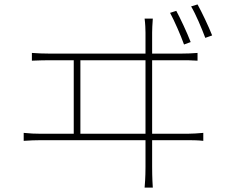

<svg xmlns="http://www.w3.org/2000/svg" viewBox="-20 -827 1040 867"><path d="M776 -778 748 -769C767 -734 796 -668 811 -626L841 -637C825 -679 794 -745 776 -778ZM872 -807 843 -798C864 -763 890 -701 907 -656L938 -667C921 -710 891 -773 872 -807ZM124 -588V-553C152 -554 177 -555 202 -555H313V-223H165C140 -223 115 -224 87 -227V-191C116 -193 140 -194 165 -194H637V-73C637 -63 637 -24 633 20H670C667 -23 667 -64 667 -75V-194H826C842 -194 873 -194 898 -191V-227C873 -225 851 -223 826 -223H667V-555H799C816 -555 847 -555 872 -553V-588C847 -586 825 -585 799 -585H667V-680C667 -691 668 -719 670 -743H633C636 -721 637 -694 637 -680V-585H202C177 -585 151 -586 124 -588ZM637 -223H343V-555H637Z"/></svg>

Font: Harano Aji Gothic CN ExtraLight
Style: Regular
Weight: 250
Foundry: Masamichi Hosoda
Version: HaranoAjiGothicCN-ExtraLight version 20230610;ttx 4.39.4